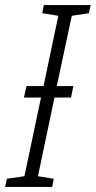

<svg xmlns="http://www.w3.org/2000/svg" viewBox="-74 -734 376 754"><path d="M131 0 137 -32 75 -42 140 -351H205L214 -396H149L208 -672L275 -682L282 -714H98L92 -682L155 -672L97 -396H30L20 -351H87L22 -42L-47 -32L-54 0Z"/></svg>

Font: Noto Sans Display Condensed Light
Style: Italic
Weight: 300
Width: 3
Designer: Monotype Design team
Foundry: Monotype Imaging Inc.
Version: 1.000